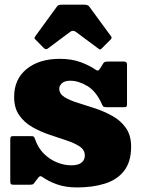

<svg xmlns="http://www.w3.org/2000/svg" viewBox="-20 -800 620 842"><path d="M425.5 -346Q401.5 -399.5 363 -422.8Q324.5 -446 288 -446Q263.5 -446 251.8 -435.2Q240 -424.5 240 -411Q240 -388.5 262.8 -374.2Q285.5 -360 321.5 -349Q357.5 -338 397.8 -324.5Q438 -311 473.8 -291Q509.5 -271 532.2 -238.8Q555 -206.5 555 -157Q555 -90 524.2 -50.8Q493.5 -11.5 440 5.2Q386.5 22 318 22Q267 22 229 8.2Q191 -5.5 165 -24.5Q155.5 -31.5 148 -21L133 -1.5Q128.5 5 125.5 7.5Q122.5 10 111 10H38Q29.5 10 27.2 6.5Q25 3 25 -6V-186.5Q25 -195 26.8 -199Q28.5 -203 37 -203H112.5Q125.5 -203 128 -201Q130.5 -199 134 -189Q146.5 -152 172 -126.5Q197.5 -101 229.5 -88Q261.5 -75 293 -75Q323 -75 337.5 -86.8Q352 -98.5 352 -118Q352 -142.5 329.5 -157.5Q307 -172.5 271.8 -184.2Q236.5 -196 197 -209.2Q157.5 -222.5 122.2 -242.5Q87 -262.5 64.5 -294.2Q42 -326 42 -375Q42 -453 97 -497.5Q152 -542 242 -542Q295 -542 334.8 -527Q374.5 -512 398 -495Q405 -490 409.2 -490.5Q413.5 -491 418.5 -499L430.5 -518.5Q434.5 -525.5 438.5 -527.8Q442.5 -530 453.5 -530H524.5Q537 -530 537 -516.5V-345.5Q537 -337.5 535.5 -333.8Q534 -330 525.5 -330H447Q435 -330 432 -334Q429 -338 425.5 -346ZM171.5 -590 137 -625Q131.5 -630.5 131.2 -633Q131 -635.5 135.5 -642L229.5 -771Q233.5 -777 239.2 -778.2Q245 -779.5 256 -779.5H348.5Q365.5 -779.5 371.5 -771L467.5 -640Q473 -634.5 463.5 -625L426.5 -588Q421 -582.5 419 -582.8Q417 -583 410.5 -587.5L313 -660Q300 -669.5 288 -660.5L189.5 -587Q181 -580.5 171.5 -590Z"/></svg>

Font: Besley* Fatface
Style: Regular
Weight: 900
Designer: Owen Earl
Foundry: indestructible type*
Version: Version 3.000; ttfautohint (v1.8.3)